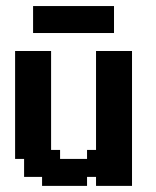

<svg xmlns="http://www.w3.org/2000/svg" viewBox="-20 -608 511 628"><path d="M411.8 0H382.4V-29.4H411.8ZM382.4 0H352.9V-29.4H382.4ZM352.9 0H323.5V-29.4H352.9ZM411.8 -58.8H382.4V-88.2H411.8ZM411.8 -29.4H382.4V-58.8H411.8ZM352.9 -411.8H323.5V-441.2H352.9ZM382.4 -411.8H352.9V-441.2H382.4ZM411.8 -382.4H382.4V-411.8H411.8ZM411.8 -352.9H382.4V-382.4H411.8ZM411.8 -411.8H382.4V-441.2H411.8ZM264.7 0H235.3V-29.4H264.7ZM323.5 0H294.1V-29.4H323.5ZM235.3 0H205.9V-29.4H235.3ZM205.9 0H176.5V-29.4H205.9ZM176.5 0H147.1V-29.4H176.5ZM147.1 0H117.6V-29.4H147.1ZM117.6 -29.4H88.2V-58.8H117.6ZM147.1 -29.4H117.6V-58.8H147.1ZM147.1 -58.8H117.6V-88.2H147.1ZM88.2 -29.4H58.8V-58.8H88.2ZM88.2 -58.8H58.8V-88.2H88.2ZM117.6 -58.8H88.2V-88.2H117.6ZM147.1 -88.2H117.6V-117.6H147.1ZM176.5 -88.2H147.1V-117.6H176.5ZM117.6 -88.2H88.2V-117.6H117.6ZM88.2 -88.2H58.8V-117.6H88.2ZM58.8 -88.2H29.4V-117.6H58.8ZM58.8 -117.6H29.4V-147.1H58.8ZM58.8 -147.1H29.4V-176.5H58.8ZM58.8 -176.5H29.4V-205.9H58.8ZM58.8 -205.9H29.4V-235.3H58.8ZM58.8 -235.3H29.4V-264.7H58.8ZM58.8 -264.7H29.4V-294.1H58.8ZM58.8 -294.1H29.4V-323.5H58.8ZM58.8 -323.5H29.4V-352.9H58.8ZM88.2 -323.5H58.8V-352.9H88.2ZM88.2 -352.9H58.8V-382.4H88.2ZM88.2 -382.4H58.8V-411.8H88.2ZM117.6 -382.4H88.2V-411.8H117.6ZM147.1 -382.4H117.6V-411.8H147.1ZM147.1 -323.5H117.6V-352.9H147.1ZM147.1 -352.9H117.6V-382.4H147.1ZM117.6 -352.9H88.2V-382.4H117.6ZM117.6 -323.5H88.2V-352.9H117.6ZM117.6 -294.1H88.2V-323.5H117.6ZM147.1 -294.1H117.6V-323.5H147.1ZM147.1 -264.7H117.6V-294.1H147.1ZM147.1 -235.3H117.6V-264.7H147.1ZM147.1 -205.9H117.6V-235.3H147.1ZM147.1 -176.5H117.6V-205.9H147.1ZM147.1 -147.1H117.6V-176.5H147.1ZM147.1 -117.6H117.6V-147.1H147.1ZM117.6 -117.6H88.2V-147.1H117.6ZM117.6 -147.1H88.2V-176.5H117.6ZM117.6 -176.5H88.2V-205.9H117.6ZM117.6 -205.9H88.2V-235.3H117.6ZM117.6 -235.3H88.2V-264.7H117.6ZM117.6 -264.7H88.2V-294.1H117.6ZM88.2 -294.1H58.8V-323.5H88.2ZM88.2 -264.7H58.8V-294.1H88.2ZM88.2 -235.3H58.8V-264.7H88.2ZM88.2 -205.9H58.8V-235.3H88.2ZM88.2 -176.5H58.8V-205.9H88.2ZM88.2 -147.1H58.8V-176.5H88.2ZM88.2 -117.6H58.8V-147.1H88.2ZM147.1 -411.8H117.6V-441.2H147.1ZM323.5 -411.8H294.1V-441.2H323.5ZM323.5 -382.4H294.1V-411.8H323.5ZM352.9 -382.4H323.5V-411.8H352.9ZM382.4 -382.4H352.9V-411.8H382.4ZM382.4 -147.1H352.9V-176.5H382.4ZM382.4 -117.6H352.9V-147.1H382.4ZM411.8 -88.2H382.4V-117.6H411.8ZM382.4 -58.8H352.9V-88.2H382.4ZM352.9 -29.4H323.5V-58.8H352.9ZM323.5 -29.4H294.1V-58.8H323.5ZM294.1 -29.4H264.7V-58.8H294.1ZM294.1 -58.8H264.7V-88.2H294.1ZM294.1 -88.2H264.7V-117.6H294.1ZM323.5 -88.2H294.1V-117.6H323.5ZM352.9 -88.2H323.5V-117.6H352.9ZM323.5 -117.6H294.1V-147.1H323.5ZM323.5 -147.1H294.1V-176.5H323.5ZM323.5 -176.5H294.1V-205.9H323.5ZM323.5 -352.9H294.1V-382.4H323.5ZM352.9 -352.9H323.5V-382.4H352.9ZM352.9 -147.1H323.5V-176.5H352.9ZM352.9 -117.6H323.5V-147.1H352.9ZM352.9 -58.8H323.5V-88.2H352.9ZM323.5 -58.8H294.1V-88.2H323.5ZM264.7 -29.4H235.3V-58.8H264.7ZM235.3 -29.4H205.9V-58.8H235.3ZM205.9 -29.4H176.5V-58.8H205.9ZM176.5 -29.4H147.1V-58.8H176.5ZM176.5 -58.8H147.1V-88.2H176.5ZM205.9 -58.8H176.5V-88.2H205.9ZM235.3 -58.8H205.9V-88.2H235.3ZM264.7 -58.8H235.3V-88.2H264.7ZM382.4 -29.4H352.9V-58.8H382.4ZM382.4 -352.9H352.9V-382.4H382.4ZM382.4 -88.2H352.9V-117.6H382.4ZM411.8 -117.6H382.4V-147.1H411.8ZM411.8 -147.1H382.4V-176.5H411.8ZM411.8 -323.5H382.4V-352.9H411.8ZM382.4 -323.5H352.9V-352.9H382.4ZM352.9 -323.5H323.5V-352.9H352.9ZM323.5 -323.5H294.1V-352.9H323.5ZM352.9 -176.5H323.5V-205.9H352.9ZM382.4 -176.5H352.9V-205.9H382.4ZM411.8 -176.5H382.4V-205.9H411.8ZM411.8 -205.9H382.4V-235.3H411.8ZM411.8 -235.3H382.4V-264.7H411.8ZM411.8 -264.7H382.4V-294.1H411.8ZM382.4 -264.7H352.9V-294.1H382.4ZM382.4 -294.1H352.9V-323.5H382.4ZM352.9 -294.1H323.5V-323.5H352.9ZM411.8 -294.1H382.4V-323.5H411.8ZM323.5 -294.1H294.1V-323.5H323.5ZM323.5 -264.7H294.1V-294.1H323.5ZM323.5 -235.3H294.1V-264.7H323.5ZM323.5 -205.9H294.1V-235.3H323.5ZM352.9 -205.9H323.5V-235.3H352.9ZM382.4 -205.9H352.9V-235.3H382.4ZM382.4 -235.3H352.9V-264.7H382.4ZM352.9 -264.7H323.5V-294.1H352.9ZM352.9 -235.3H323.5V-264.7H352.9ZM117.6 -411.8H88.2V-441.2H117.6ZM88.2 -411.8H58.8V-441.2H88.2ZM58.8 -411.8H29.4V-441.2H58.8ZM58.8 -382.4H29.4V-411.8H58.8ZM58.8 -352.9H29.4V-382.4H58.8ZM235.3 -558.8H264.7V-529.4H235.3ZM205.9 -529.4H235.3V-500H205.9ZM205.9 -588.2H235.3V-558.8H205.9ZM176.5 -558.8H205.9V-529.4H176.5ZM205.9 -558.8H235.3V-529.4H205.9ZM235.3 -588.2H264.7V-558.8H235.3ZM176.5 -588.2H205.9V-558.8H176.5ZM176.5 -529.4H205.9V-500H176.5ZM235.3 -529.4H264.7V-500H235.3ZM264.7 -588.2H294.1V-558.8H264.7ZM294.1 -588.2H323.5V-558.8H294.1ZM294.1 -558.8H323.5V-529.4H294.1ZM294.1 -529.4H323.5V-500H294.1ZM264.7 -529.4H294.1V-500H264.7ZM264.7 -558.8H294.1V-529.4H264.7ZM323.5 -588.2H352.9V-558.8H323.5ZM323.5 -558.8H352.9V-529.4H323.5ZM323.5 -529.4H352.9V-500H323.5ZM147.1 -588.2H176.5V-558.8H147.1ZM147.1 -558.8H176.5V-529.4H147.1ZM147.1 -529.4H176.5V-500H147.1ZM117.6 -529.4H147.1V-500H117.6ZM117.6 -558.8H147.1V-529.4H117.6ZM117.6 -588.2H147.1V-558.8H117.6ZM88.2 -588.2H117.6V-558.8H88.2ZM88.2 -558.8H117.6V-529.4H88.2ZM88.2 -529.4H117.6V-500H88.2Z"/></svg>

Font: Jersey 20
Style: Regular
Weight: 400
Designer: Sarah Cadigan-Fried
Version: Version 1.000; ttfautohint (v1.8.4.7-5d5b)